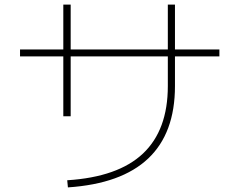

<svg xmlns="http://www.w3.org/2000/svg" viewBox="-20 -795 1040 834"><path d="M275 19 272 -12Q493 -26 601 -128Q709 -230 709 -421V-550H287V-290H255V-550H67V-580H255V-775H287V-580H709V-775H740V-580H933V-550H740V-421Q740 -12 275 19Z"/></svg>

Font: Murecho ExtraLight
Style: Regular
Weight: 200
Designer: Neil Summerour
Foundry: Positype
Version: Version 1.010; ttfautohint (v1.8.3)